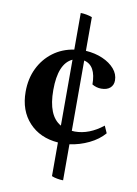

<svg xmlns="http://www.w3.org/2000/svg" viewBox="-92 -798 679 955"><g transform="rotate(10 247.5 -320.5)"><path d="M295 97Q281 97 264.5 94Q248 91 237 86V-84Q145 -91 90 -150.5Q35 -210 35 -305Q35 -371 60.5 -423.5Q86 -476 131.5 -510Q177 -544 237 -553V-738Q250 -738 266.5 -735Q283 -732 295 -727V-557Q342 -554 380 -537.5Q418 -521 440.5 -495Q463 -469 463 -437Q463 -413 447 -399Q431 -385 402 -385Q378 -385 356 -398Q356 -494 295 -508V-153Q302 -152 310 -152Q383 -152 452 -207L468 -171Q439 -137 392.5 -114.5Q346 -92 295 -85ZM169 -337Q169 -207 237 -169V-502Q169 -471 169 -337Z"/></g></svg>

Font: Petrona
Style: Bold
Weight: 700
Designer: Ringo R. Seeber
Foundry: Ringo R. Seeber
Version: Version 2.001; ttfautohint (v1.8.3)